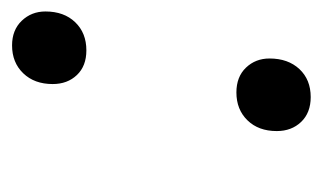

<svg xmlns="http://www.w3.org/2000/svg" viewBox="-130 -400 542 323"><g transform="rotate(-90 141.5 -239.0)"><path d="M161.1 -421.9Q161.1 -452.6 179.2 -471.4Q197.3 -490.2 226.1 -490.2Q252 -490.2 267.6 -473.9Q283.2 -457.5 283.2 -434.1Q283.2 -402.8 265.1 -384Q247.1 -365.2 217.8 -365.2Q191.4 -365.2 176.3 -381.1Q161.1 -397 161.1 -421.9ZM82 -44.9Q82 -75.7 100.1 -94.2Q118.2 -112.8 147 -112.8Q173.3 -112.8 188.7 -96.7Q204.1 -80.6 204.1 -57.1Q204.1 -25.9 186.3 -6.8Q168.5 12.2 139.2 12.2Q112.8 12.2 97.4 -3.9Q82 -20 82 -44.9Z"/></g></svg>

Font: Linguistics Pro
Style: Italic
Weight: 400
Italic angle: -12°
Designer: Stefan Peev, Context Ltd
Foundry: Stefan Peev, Context Ltd
Version: Version 001.000